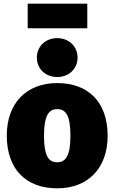

<svg xmlns="http://www.w3.org/2000/svg" viewBox="-20 -1007 624 1047"><path d="M456 -853V-987H131V-853ZM292 -799C227 -799 181 -753 181 -693C181 -633 227 -587 292 -587C357 -587 403 -633 403 -693C403 -753 357 -799 292 -799ZM292 -554C122 -554 17 -442 17 -268C17 -82 124 20 292 20C462 20 567 -92 567 -266C567 -452 460 -554 292 -554ZM292 -412C342 -412 364 -372 364 -266C364 -165 342 -122 292 -122C242 -122 220 -162 220 -268C220 -369 242 -412 292 -412Z"/></svg>

Font: Fira Sans Heavy
Style: Regular
Weight: 900
Designer: bBox Type GmbH & Carrois Corporate GbR & Edenspiekermann AG
Foundry: bBox Type GmbH & Carrois Corporate GbR & Edenspiekermann AG
Version: Version 4.300;PS 004.300;hotconv 1.0.88;makeotf.lib2.5.64775